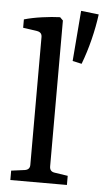

<svg xmlns="http://www.w3.org/2000/svg" viewBox="-51 -720 410 754"><g transform="rotate(5 154.0 -343.0)"><path d="M170 -67Q170 -47 189 -44L242 -36V0H19V-37L72 -44Q92 -47 92 -66V-570Q92 -589 72 -592L17 -600V-633Q48 -642 87.5 -647.5Q127 -653 158 -654L170 -642ZM222 -487 238 -686 308 -678Q302 -631 289 -578.5Q276 -526 258 -479Z"/></g></svg>

Font: Yrsa
Style: Regular
Weight: 400
Designer: Anna Giedrys (Yrsa+Rasa design), David Brezina (Yrsa art-direction, Rasa art-direction, design)
Foundry: Rosetta Type Foundry
Version: Version 2.004